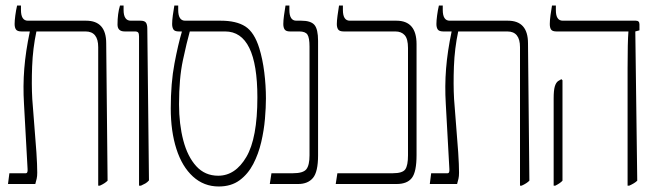

<svg xmlns="http://www.w3.org/2000/svg" viewBox="-20 -667 2384 696"><path d="M9 0 14 -39H74Q81 -39 80 -54L67 -290Q63 -355 68 -418Q73 -481 88 -552V-553H58Q43 -553 38 -560Q33 -567 33 -580Q33 -592 35.5 -611Q38 -630 42 -647H56V-631Q56 -592 81 -592H292Q365 -592 365 -510L370 -12Q365 -7 358 -2.5Q351 2 342 6H336V-496Q336 -553 290 -553H112Q99 -492 96.5 -426.5Q94 -361 97 -308Q100 -263 104.5 -211.5Q109 -160 112 -114.5Q115 -69 115 -41Q115 -28 113 -19.5Q111 -11 108 0Z M484 6V-535Q484 -545 481 -549Q478 -553 469 -553H432Q406 -553 406 -578Q406 -618 415 -647H428V-631Q428 -592 454 -592H489Q504 -592 509 -585Q514 -578 514 -563L520 -13Q514 -6 507 -2Q500 2 491 6Z M773 9Q719 9 679.5 -27Q640 -63 619.5 -127Q599 -191 599 -274Q599 -366 612.5 -437Q626 -508 639 -551V-553H628Q613 -553 608.5 -560.5Q604 -568 604 -580Q604 -593 606.5 -611.5Q609 -630 612 -647H626V-631Q626 -592 651 -592H780Q837 -592 869.5 -571Q902 -550 920 -492Q932 -453 938 -405Q944 -357 944 -310Q944 -278 940.5 -236.5Q937 -195 927 -152Q917 -109 898 -72.5Q879 -36 848.5 -13.5Q818 9 773 9ZM629 -289Q629 -217 644.5 -158Q660 -99 691.5 -64.5Q723 -30 771 -30Q833 -30 873 -98Q913 -166 913 -314Q913 -553 796 -553H668Q657 -514 643 -448.5Q629 -383 629 -289Z M958 0 964 -39H1042Q1079 -39 1090.5 -53.5Q1102 -68 1102 -104V-498Q1102 -530 1094.5 -541.5Q1087 -553 1065 -553H1031Q1017 -553 1012 -560Q1007 -567 1007 -580Q1007 -592 1009.5 -611Q1012 -630 1015 -647H1029V-631Q1029 -592 1054 -592H1072Q1107 -592 1120 -576.5Q1133 -561 1133 -519V-104Q1133 -44 1114.5 -22Q1096 0 1061 0Z M1197 0 1203 -39H1404Q1439 -39 1449 -53Q1459 -67 1459 -104V-493Q1459 -526 1447 -539.5Q1435 -553 1413 -553H1226Q1211 -553 1206 -560Q1201 -567 1201 -580Q1201 -591 1203.5 -610Q1206 -629 1209 -647H1223V-631Q1223 -592 1248 -592H1417Q1490 -592 1490 -507V-105Q1490 -44 1473 -22Q1456 0 1418 0Z M1538 0 1543 -39H1603Q1610 -39 1609 -54L1596 -290Q1592 -355 1597 -418Q1602 -481 1617 -552V-553H1587Q1572 -553 1567 -560Q1562 -567 1562 -580Q1562 -592 1564.5 -611Q1567 -630 1571 -647H1585V-631Q1585 -592 1610 -592H1821Q1894 -592 1894 -510L1899 -12Q1894 -7 1887 -2.5Q1880 2 1871 6H1865V-496Q1865 -553 1819 -553H1641Q1628 -492 1625.5 -426.5Q1623 -361 1626 -308Q1629 -263 1633.5 -211.5Q1638 -160 1641 -114.5Q1644 -69 1644 -41Q1644 -28 1642 -19.5Q1640 -11 1637 0Z M2255 6V-420Q2255 -516 2258 -552V-553H1997Q1983 -553 1978 -559.5Q1973 -566 1973 -580Q1973 -592 1975.5 -611.5Q1978 -631 1981 -647H1995V-630Q1995 -592 2020 -592H2285Q2298 -592 2298 -579V-557L2283 -553L2290 -12Q2285 -7 2277.5 -2.5Q2270 2 2261 6ZM1987 6V-310Q1987 -339 1991 -353Q1995 -367 2003 -373L2015 -380L2019 -376V-12Q2011 -3 1993 6Z"/></svg>

Font: Noto Serif Hebrew ExtraCondensed ExtraLight
Style: Regular
Weight: 200
Width: 2
Designer: Monotype Design Team
Foundry: Monotype Imaging Inc.
Version: Version 2.004; ttfautohint (v1.8.4.7-5d5b)